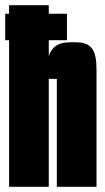

<svg xmlns="http://www.w3.org/2000/svg" viewBox="-20 -720 406 740"><path d="M15 -565V0H168V-416H199V0H352V-450C352 -526 334 -557 273 -557H249C203 -557 179 -538 168 -504V-565H238V-667H168V-700H15V-667H0V-565Z"/></svg>

Font: Queering Heavy
Style: Bold
Weight: 900
Designer: Adam Naccarato
Foundry: adamnac
Version: Version 2.000;hotconv 1.0.109;makeotfexe 2.5.65596